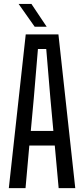

<svg xmlns="http://www.w3.org/2000/svg" viewBox="-20 -979 438 999"><path d="M25.9 0 113.9 -800H284L371.6 0H285.2L265 -221.8H132.6L112.8 0ZM140.2 -297.8H257.7L242.1 -467.7L220.6 -724H177.4L155.8 -467.3ZM160.4 -840 76.7 -958.7H143.4L222.8 -840Z"/></svg>

Font: Big Shoulders Text SC Thin
Style: Regular
Weight: 100
Designer: Patric King
Foundry: XO Type Co
Version: Version 2.002